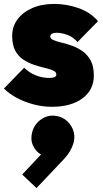

<svg xmlns="http://www.w3.org/2000/svg" viewBox="-21 -529 526 978"><path d="M243 15Q197 15 151 3Q105 -9 65.5 -30Q26 -51 -1 -78L102 -184Q126 -160 159.5 -146Q193 -132 230 -132Q266 -132 266 -149Q266 -163 249.5 -170Q233 -177 207.5 -183Q182 -189 153.5 -198.5Q125 -208 99 -224.5Q73 -241 57 -270.5Q41 -300 41 -346Q41 -393 67.5 -429.5Q94 -466 142.5 -487.5Q191 -509 255 -509Q320 -509 381 -487Q442 -465 478 -421L374 -315Q349 -343 319 -352.5Q289 -362 269 -362Q250 -362 242.5 -356.5Q235 -351 235 -343Q235 -332 251 -325Q267 -318 292.5 -312Q318 -306 346 -296Q374 -286 399.5 -268Q425 -250 441 -220.5Q457 -191 457 -144Q457 -71 399 -28Q341 15 243 15ZM92 360 188 258Q161 243 147 212Q133 181 143 144Q155 100 193 76Q231 52 277 64Q320 76 343 115.5Q366 155 353 201Q348 219 335 241.5Q322 264 290 297L165 429Z"/></svg>

Font: Outfit Black
Style: Regular
Weight: 900
Designer: Rodrigo Fuenzalida
Foundry: fragTYPE
Version: Version 1.100; ttfautohint (v1.8.4.7-5d5b)